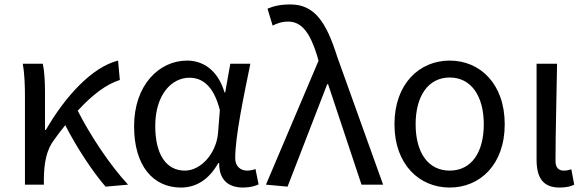

<svg xmlns="http://www.w3.org/2000/svg" viewBox="-20 -829 2629 862"><path d="M555 0C472 -89 383 -225 329 -332C396 -405 458 -451 518 -470L510 -557C393 -528 272 -395 186 -246H182V-416C182 -464 179 -514 172 -543H82C91 -495 92 -438 92 -394V0H177V-28C178 -99 189 -156 222 -200C239 -224 256 -246 273 -267C324 -167 396 -58 454 9Z M792 13C862 13 919 -24 960 -97H964C963 -21 1006 13 1071 13C1103 13 1125 6 1141 -1L1127 -70C1116 -66 1102 -63 1090 -63C1060 -63 1036 -82 1036 -119C1036 -218 1075 -400 1104 -543H1014L991 -414H988C957 -518 888 -557 820 -557C695 -557 582 -448 582 -262C582 -84 668 13 792 13ZM810 -63C726 -63 677 -136 677 -263C677 -406 752 -480 830 -480C881 -480 937 -453 967 -335L959 -232C951 -140 882 -63 810 -63Z M1271 9 1449 -451H1453L1603 0H1700L1494 -574C1445 -730 1392 -809 1284 -809C1236 -809 1207 -801 1181 -790L1204 -714C1224 -724 1244 -732 1274 -732C1336 -732 1373 -679 1404 -578L1410 -556L1174 0Z M1999 13C2135 13 2246 -90 2246 -271C2246 -453 2135 -557 1999 -557C1863 -557 1751 -453 1751 -271C1751 -90 1863 13 1999 13ZM1999 -63C1902 -63 1846 -144 1846 -271C1846 -397 1902 -481 1999 -481C2096 -481 2152 -397 2152 -271C2152 -144 2096 -63 1999 -63Z M2492 13C2523 13 2542 8 2558 0L2545 -69C2533 -65 2522 -63 2512 -63C2489 -63 2474 -75 2474 -106C2474 -237 2479 -396 2481 -543H2389V-113C2389 -32 2417 13 2492 13Z"/></svg>

Font: Source Han Sans KR Regular
Style: Regular
Weight: 400
Designer: Ryoko NISHIZUKA (kana & ideographs); Paul D. Hunt (Latin, Greek & Cyrillic); Wenlong ZHANG (bopomofo); Sandoll Communica
Foundry: Adobe Systems Incorporated
Version: Version 1.004;PS 1.004;hotconv 1.0.82;makeotf.lib2.5.63406